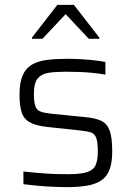

<svg xmlns="http://www.w3.org/2000/svg" viewBox="-20 -759 539 787"><path d="M255 8Q228 8 195.5 6.5Q163 5 131.5 2Q100 -1 76 -4V-56Q104 -53 127 -51Q150 -49 171 -47.5Q192 -46 213 -45.5Q234 -45 259 -45Q313 -45 338.5 -54Q364 -63 372.5 -83.5Q381 -104 381 -137Q381 -176 374.5 -193.5Q368 -211 353 -216Q338 -221 310 -224L171 -239Q126 -244 101.5 -258Q77 -272 68.5 -299.5Q60 -327 60 -371Q60 -421 73 -450.5Q86 -480 111.5 -494.5Q137 -509 173.5 -513.5Q210 -518 256 -518Q281 -518 309 -516.5Q337 -515 364 -512Q391 -509 412 -505V-453Q384 -458 358 -460.5Q332 -463 305 -464Q278 -465 248 -465Q208 -465 179 -460.5Q150 -456 134.5 -437.5Q119 -419 119 -375Q119 -342 124.5 -325Q130 -308 145.5 -302Q161 -296 189 -293L329 -279Q372 -275 395.5 -263.5Q419 -252 429.5 -223.5Q440 -195 440 -138Q440 -92 429 -63.5Q418 -35 395 -19.5Q372 -4 337 2Q302 8 255 8ZM111 -600V-605L215 -739H283L387 -605V-600H344L249 -701L154 -600Z"/></svg>

Font: Saira Thin Light
Style: Regular
Weight: 300
Version: Version 1.101